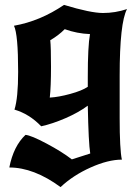

<svg xmlns="http://www.w3.org/2000/svg" viewBox="-20 -506 572 783"><path d="M468 -197V-24Q468 103 477 145Q421 145 349.5 177Q278 209 227 257Q118 177 18 177Q35 90 84 44Q107 46 170 79.5Q233 113 273 144L348 120Q341 78 338 -75Q300 -47 247 -24Q194 -1 148 9Q100 -41 39 -59Q54 -106 54 -213Q54 -366 37 -401Q144 -420 241 -486Q350 -453 400 -453Q450 -453 498 -469Q468 -413 468 -197ZM244 -387Q218 -361 185 -342Q188 -314 188 -233Q188 -152 183 -108Q219 -110 266.5 -123Q314 -136 338 -152V-192Q338 -318 347 -367Q294 -369 244 -387Z"/></svg>

Font: NewRocker
Style: Regular
Weight: 400
Designer: Pablo Impallari, Brenda Gallo, Rodrigo Fuenzalida
Foundry: Pablo Impallari, Brenda Gallo, Rodrigo Fuenzalida
Version: Version 1.000